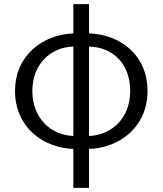

<svg xmlns="http://www.w3.org/2000/svg" viewBox="-20 -713 789 932"><path d="M336 -53C227 -57 137 -139 137 -271C137 -403 227 -484 336 -487ZM336 199H412V10C559 5 696 -95 696 -271C696 -447 563 -546 412 -551V-693H336V-551C190 -545 53 -447 53 -271C53 -95 190 5 336 10ZM412 -487C528 -484 612 -404 612 -271C612 -138 521 -57 412 -53Z"/></svg>

Font: Noto Sans HK DemiLight
Style: Regular
Weight: 350
Designer: Ryoko NISHIZUKA 西塚涼子 (kana, bopomofo & ideographs); Paul D. Hunt (Latin, Greek & Cyrillic); Sandoll Communications 산돌커뮤니
Foundry: Adobe
Version: Version 2.004;hotconv 1.0.118;makeotfexe 2.5.65603